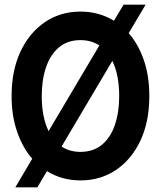

<svg xmlns="http://www.w3.org/2000/svg" viewBox="-20 -764 694 828"><path d="M46 44 119 -79.5Q77.5 -127 53.8 -196Q30 -265 30 -350Q30 -460 68.5 -541.8Q107 -623.5 174 -668.8Q241 -714 327 -714Q407 -714 471.5 -674.5L513 -744H608L535 -621Q577 -573 600.5 -504.2Q624 -435.5 624 -350Q624 -240 585.8 -158.2Q547.5 -76.5 480.5 -31.2Q413.5 14 327 14Q247 14 182.5 -26L141 44ZM160 -350Q160 -259.5 189.5 -198.5L408.5 -568Q373.5 -591 327 -591Q271.5 -591 234.5 -560Q197.5 -529 178.8 -474.5Q160 -420 160 -350ZM327 -109Q382.5 -109 419.8 -140Q457 -171 475.5 -225.5Q494 -280 494 -350Q494 -440.5 464.5 -501.5L245.5 -132Q280.5 -109 327 -109Z"/></svg>

Font: Cabin Condensed
Style: Bold
Weight: 700
Width: 3
Designer: Pablo Impallari
Foundry: Pablo Impallari. http://www.impallari.com Igino Marini. http://www.ikern.com
Version: Version 3.001; ttfautohint (v1.8.3)